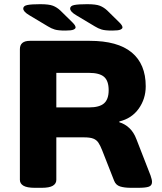

<svg xmlns="http://www.w3.org/2000/svg" viewBox="-20 -895 772 917"><path d="M146 2Q109 2 92 -8Q75 -18 75 -36V-660Q75 -700 123 -700H408Q542 -700 609 -644.5Q676 -589 676 -483Q676 -423 642.5 -376Q609 -329 550 -315V-311Q575 -304 597 -284Q619 -264 632 -229L699 -57Q706 -37 706 -26Q706 -9 691 -3.5Q676 2 640 2H606Q574 2 553.5 -4.5Q533 -11 525 -32L468 -177Q459 -200 450 -213.5Q441 -227 425.5 -233Q410 -239 381 -239H249V-36Q249 -18 232.5 -8Q216 2 179 2ZM249 -382H405Q455 -382 477 -401.5Q499 -421 499 -464Q499 -509 477 -528Q455 -547 405 -547H249ZM292 -749Q258 -749 241.5 -754Q225 -759 209 -769L122 -821Q105 -831 98 -839Q91 -847 91 -854Q91 -867 110.5 -871Q130 -875 172 -875Q214 -875 233 -867.5Q252 -860 268 -845L326 -788Q335 -779 338 -773.5Q341 -768 341 -764Q341 -758 331 -753.5Q321 -749 292 -749ZM516 -749Q482 -749 465.5 -754Q449 -759 433 -769L346 -821Q329 -831 322 -839Q315 -847 315 -854Q315 -867 334.5 -871Q354 -875 396 -875Q438 -875 457 -867.5Q476 -860 492 -845L550 -788Q559 -779 562 -773.5Q565 -768 565 -764Q565 -758 555 -753.5Q545 -749 516 -749Z"/></svg>

Font: Asap Expanded ExtraBold
Style: Regular
Weight: 800
Width: 7
Designer: Pablo Cosgaya
Foundry: Omnibus-Type
Version: Version 3.001; ttfautohint (v1.8.4.7-5d5b)